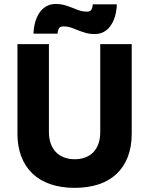

<svg xmlns="http://www.w3.org/2000/svg" viewBox="-20 -919 740 953"><path d="M351 13.4Q416 13.4 468.5 -3.7Q521 -20.8 557.7 -55Q594.4 -89.2 614.1 -139.6Q633.8 -190 633.8 -256V-700H477.6V-263.6Q477.6 -230.5 468.5 -205.3Q459.4 -180 442.9 -163.1Q426.4 -146.2 403 -137.4Q379.6 -128.6 351.3 -128.6Q323 -128.6 299.1 -137.4Q275.2 -146.2 258.4 -163.1Q241.6 -180 232.2 -205.3Q222.8 -230.5 222.8 -263.6V-700H66.6V-256Q66.6 -192.1 85.8 -141.9Q105 -91.8 141.5 -57.2Q178 -22.6 230.9 -4.6Q283.7 13.4 351 13.4ZM344.4 -878.4Q325 -886 303.8 -892.6Q282.6 -899.2 256 -899.2Q231.2 -899.2 211.3 -888.5Q191.4 -877.8 177.4 -858.2Q163.4 -838.6 155.4 -811.5Q147.4 -784.4 146.2 -751.8H265.6Q266.4 -765.8 271.7 -776.9Q277 -788 295.8 -788Q313.4 -788 329.4 -783Q345.4 -778 361.8 -770.8Q381.2 -763.2 402.4 -756.6Q423.6 -750 450.2 -750Q475.6 -750 495.2 -760.7Q514.8 -771.4 528.8 -791Q542.8 -810.6 550.8 -837.9Q558.8 -865.2 560 -897.4H440.6Q439.8 -883.4 434.5 -872.3Q429.2 -861.2 410.4 -861.2Q392.8 -861.2 376.8 -866.2Q360.8 -871.2 344.4 -878.4Z"/></svg>

Font: Fixel Variable
Style: Regular
Weight: 100
Width: 3
Designer: AlfaBravo + MacPaw
Foundry: Kyrylo Tkachov, Marchela Mozhyna, Serhii Makarenko, Maria Weinstein, Zakhar Kryvoshyya
Version: Version 1.211